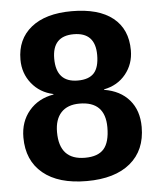

<svg xmlns="http://www.w3.org/2000/svg" viewBox="-51 -743 659 797"><g transform="rotate(-5 278.0 -344.0)"><path d="M525 -194Q525 -97 460.5 -43.5Q396 10 279 10Q161 10 96.5 -43.5Q32 -97 32 -193Q32 -259 70 -304Q108 -349 172 -360V-362Q116 -374 82 -416.5Q48 -459 48 -516Q48 -601 108 -649.5Q168 -698 277 -698Q389 -698 448.5 -650.5Q508 -603 508 -515Q508 -458 474 -416Q440 -374 383 -363V-361Q450 -350 487.5 -306.5Q525 -263 525 -194ZM367 -508Q367 -602 277 -602Q188 -602 188 -508Q188 -409 278 -409Q324 -409 345.5 -432.5Q367 -456 367 -508ZM383 -205Q383 -313 276 -313Q226 -313 199.5 -284.5Q173 -256 173 -203Q173 -87 280 -87Q334 -87 358.5 -115Q383 -143 383 -205Z"/></g></svg>

Font: Libra Sans
Style: Bold
Weight: 700
Foundry: Context Ltd
Version: Version 1.000